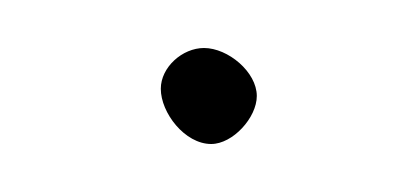

<svg xmlns="http://www.w3.org/2000/svg" viewBox="-20 -59 170 80"><path d="M47 -22C47 -12 57 1 68 1C77 1 87 -10 87 -19C87 -29 75 -39 65 -39C56 -39 47 -31 47 -22Z"/></svg>

Font: Photofail
Style: Regular
Weight: 400
Foundry: Cannot Into Space Fonts
Version: Version 0.97